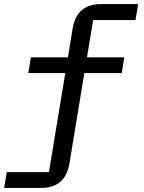

<svg xmlns="http://www.w3.org/2000/svg" viewBox="-44 -718 704 938"><path d="M-11 123H195L275 -361H94L107 -438H288L311 -580Q332 -698 448 -698H631L618 -620H411L381 -438H563L551 -361H368L295 82Q274 200 158 200H-24Z"/></svg>

Font: Writer
Style: Regular
Weight: 400
Monospace: yes
Designer: Mike Abbink, Paul van der Laan, Pieter van Rosmalen
Foundry: Bold Monday
Version: Version 2.001 2020